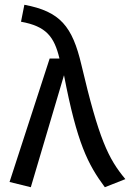

<svg xmlns="http://www.w3.org/2000/svg" viewBox="-20 -772 545 804"><path d="M82 -752 68 -681C173 -662 207 -619 229 -527H188L20 -10L109 12L248 -457C303 -171 348 -84 419 12L505 -22C433 -108 394 -190 321 -500C283 -662 232 -724 82 -752Z"/></svg>

Font: Fira Math
Style: Regular
Weight: 400
Designer: Xiangdong Zeng
Foundry: Xiangdong Zeng
Version: Version 0.3.4